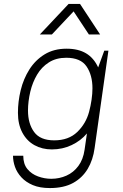

<svg xmlns="http://www.w3.org/2000/svg" viewBox="-20 -768 623 974"><path d="M233 186Q182 186 146.5 171Q111 156 88.5 131.5Q66 107 56 78.5Q46 50 46 22H98Q98 64 119 89.5Q140 115 173 127Q206 139 240 139Q281 139 317 123Q353 107 377.5 74Q402 41 409 -8L421 -91Q390 -54 343.5 -32Q297 -10 243 -10Q194 -10 155 -31.5Q116 -53 93.5 -95Q71 -137 71 -196Q71 -253 85 -310.5Q99 -368 129 -415.5Q159 -463 206 -492Q253 -521 318 -521Q377 -521 416.5 -497.5Q456 -474 478 -426L509 -511H530L460 -17Q452 43 425 88.5Q398 134 351 160Q304 186 233 186ZM255 -56Q328 -56 372 -98.5Q416 -141 432 -201Q440 -231 444.5 -262Q449 -293 449 -320Q449 -387 419 -431Q389 -475 316 -475Q265 -475 228 -451.5Q191 -428 168 -389Q145 -350 134 -304Q128 -279 125 -254.5Q122 -230 122 -207Q122 -141 153 -98.5Q184 -56 255 -56ZM182 -593 328 -748H386L488 -593H431L341 -729H371L243 -593Z"/></svg>

Font: Chivo Medium Thin
Style: Italic
Weight: 250
Italic angle: -8.05°
Version: Version 2.002